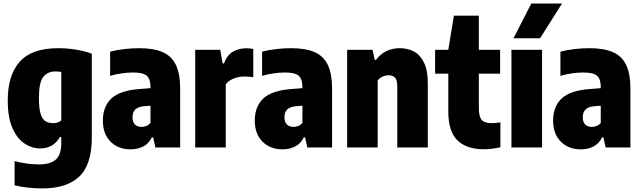

<svg xmlns="http://www.w3.org/2000/svg" viewBox="-20 -828 3600 1078"><path d="M216 230Q181.5 230 140 225.8Q98.5 221.5 62 212.5V76.5Q131.5 95 200.5 95Q262 95 293 68.2Q324 41.5 324 -25.5V-58.5H316Q300 -28.5 271.5 -11.5Q243 5.5 204.5 5.5Q159.5 5.5 117.8 -22Q76 -49.5 49.8 -109Q23.5 -168.5 23.5 -264Q23.5 -406 91 -481.8Q158.5 -557.5 307.5 -557.5Q354 -557.5 404.2 -549.8Q454.5 -542 495.5 -526.5V-56Q495.5 96.5 425.2 163.2Q355 230 216 230ZM279 -136.5Q307 -136.5 324 -152V-424Q317 -425 308.2 -426Q299.5 -427 291.5 -427Q247.5 -427 223 -396.2Q198.5 -365.5 198.5 -279.5Q198.5 -221 207.5 -190.2Q216.5 -159.5 234.5 -148Q252.5 -136.5 279 -136.5Z M712.5 10.5Q643.5 10.5 600.5 -33Q557.5 -76.5 557.5 -150.5Q557.5 -230.5 606.2 -275.8Q655 -321 768 -328.5L825 -333V-338.5Q825 -384.5 804 -402.8Q783 -421 727 -421Q698 -421 664 -416.2Q630 -411.5 598.5 -402V-538Q634.5 -547.5 678 -552.5Q721.5 -557.5 761 -557.5Q841 -557.5 892 -535.8Q943 -514 967.2 -464.2Q991.5 -414.5 991.5 -330.5V0H852.5L840 -56.5H832.5Q814 -20 782.8 -4.8Q751.5 10.5 712.5 10.5ZM724 -170Q724 -142.5 737.8 -129Q751.5 -115.5 774 -115.5Q786.5 -115.5 800 -120.2Q813.5 -125 825 -138V-234.5L789 -231.5Q724 -227 724 -170Z M1076 0V-548.5H1216.5L1230 -472H1237.5Q1255 -519 1288 -538Q1321 -557 1363 -557Q1373.5 -557 1384 -555.8Q1394.5 -554.5 1402 -553V-394Q1390 -396.5 1376.5 -397.5Q1363 -398.5 1351.5 -398.5Q1319.5 -398.5 1290.8 -386.5Q1262 -374.5 1247.5 -354.5V0Z M1565.5 10.5Q1496.5 10.5 1453.5 -33Q1410.5 -76.5 1410.5 -150.5Q1410.5 -230.5 1459.2 -275.8Q1508 -321 1621 -328.5L1678 -333V-338.5Q1678 -384.5 1657 -402.8Q1636 -421 1580 -421Q1551 -421 1517 -416.2Q1483 -411.5 1451.5 -402V-538Q1487.5 -547.5 1531 -552.5Q1574.5 -557.5 1614 -557.5Q1694 -557.5 1745 -535.8Q1796 -514 1820.2 -464.2Q1844.5 -414.5 1844.5 -330.5V0H1705.5L1693 -56.5H1685.5Q1667 -20 1635.8 -4.8Q1604.5 10.5 1565.5 10.5ZM1577 -170Q1577 -142.5 1590.8 -129Q1604.5 -115.5 1627 -115.5Q1639.5 -115.5 1653 -120.2Q1666.5 -125 1678 -138V-234.5L1642 -231.5Q1577 -227 1577 -170Z M1929 0V-548.5H2071.5L2084 -492H2091Q2141 -557.5 2225.5 -557.5Q2269.5 -557.5 2305 -538.2Q2340.5 -519 2361.2 -475.2Q2382 -431.5 2382 -358.5V0H2210.5V-345.5Q2210.5 -380 2197 -392.8Q2183.5 -405.5 2162 -405.5Q2145 -405.5 2128 -398Q2111 -390.5 2100.5 -376V0Z M2695 10Q2600.5 10 2548.8 -39.5Q2497 -89 2497 -203V-414.5H2423V-548.5H2497L2528.5 -740H2668.5V-548.5H2788V-414.5H2668.5V-222.5Q2668.5 -173.5 2684.5 -155Q2700.5 -136.5 2741 -136.5Q2752 -136.5 2763.5 -137.5Q2775 -138.5 2789.5 -141V-1.5Q2770 3.5 2744.8 6.8Q2719.5 10 2695 10Z M2851.5 0V-548.5H3023.5V0ZM2863 -613 2963 -808H3135.5L3012 -613Z M3240.5 10.5Q3171.5 10.5 3128.5 -33Q3085.5 -76.5 3085.5 -150.5Q3085.5 -230.5 3134.2 -275.8Q3183 -321 3296 -328.5L3353 -333V-338.5Q3353 -384.5 3332 -402.8Q3311 -421 3255 -421Q3226 -421 3192 -416.2Q3158 -411.5 3126.5 -402V-538Q3162.5 -547.5 3206 -552.5Q3249.5 -557.5 3289 -557.5Q3369 -557.5 3420 -535.8Q3471 -514 3495.2 -464.2Q3519.5 -414.5 3519.5 -330.5V0H3380.5L3368 -56.5H3360.5Q3342 -20 3310.8 -4.8Q3279.5 10.5 3240.5 10.5ZM3252 -170Q3252 -142.5 3265.8 -129Q3279.5 -115.5 3302 -115.5Q3314.5 -115.5 3328 -120.2Q3341.5 -125 3353 -138V-234.5L3317 -231.5Q3252 -227 3252 -170Z"/></svg>

Font: Encode Sans Cnd XBd
Style: Regular
Weight: 800
Width: 3
Designer: Multiple Designers
Foundry: Impallari Type
Version: Version 3.002; ttfautohint (v1.8.3) -l 8 -r 50 -G 200 -x 14 